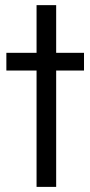

<svg xmlns="http://www.w3.org/2000/svg" viewBox="-20 -731 353 751"><path d="M199.7 -455.1H308.6V-524.4H199.7V-710.9H123V-524.4H4.9V-455.1H123V0H199.7Z"/></svg>

Font: Tuffy
Style: Regular
Weight: 500
Designer: Thatcher Ulrich, Karoly Barta and Michael Everson
Version: Version 001.270